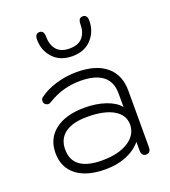

<svg xmlns="http://www.w3.org/2000/svg" viewBox="-139 -855 856 966"><g transform="rotate(-20 289.5 -371.5)"><path d="M51 -153Q51 -230 108 -274Q165 -318 266 -318Q328 -318 378 -301Q428 -284 452 -254V-327Q452 -389 411.5 -420.5Q371 -452 292 -452Q198 -452 122 -405Q109 -397 102 -397Q96 -397 88 -402Q79 -408 79 -421Q79 -432 86 -438Q123 -467 177.5 -483.5Q232 -500 290 -500Q392 -500 447.5 -454Q503 -408 503 -323V-22Q503 10 478 10Q453 10 453 -22V-67Q422 -30 372.5 -10Q323 10 261 10Q161 10 106 -33Q51 -76 51 -153ZM453 -160Q453 -212 403 -241Q353 -270 263 -270Q185 -270 144 -240Q103 -210 103 -153Q103 -38 261 -38Q348 -38 400.5 -71.5Q453 -105 453 -160ZM159 -721Q159 -753 183 -753Q207 -753 207 -721Q207 -676 229.5 -649.5Q252 -623 299 -623Q346 -623 368.5 -649.5Q391 -676 391 -721Q391 -753 415 -753Q439 -753 439 -721Q439 -663 401.5 -622.5Q364 -582 299 -582Q234 -582 196.5 -622.5Q159 -663 159 -721Z"/></g></svg>

Font: Kodchasan ExtraLight
Style: Regular
Weight: 275
Version: Version 1.000; ttfautohint (v1.6)